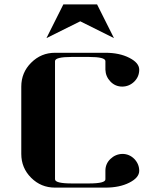

<svg xmlns="http://www.w3.org/2000/svg" viewBox="-20 -856 732 876"><path d="M77.1 -153.8V-460.9Q77.1 -524.9 122.1 -569.8Q167.5 -615.2 231 -615.2H460.9Q524.9 -615.2 569.8 -592.3Q615.2 -569.3 615.2 -538.1Q615.2 -506.3 592.8 -483.9Q569.8 -461.4 538.1 -460.9Q505.9 -460.9 483.9 -483.9Q461.9 -506.8 460.9 -538.1V-577.1Q460.9 -596.2 384.8 -596.2H308.1Q231 -596.2 231 -577.1V-38.1Q231 -19 308.1 -19H384.8Q461.9 -19 460.9 -38.1V-77.1Q460.9 -108.9 483.9 -130.9Q506.8 -152.8 538.1 -153.8Q569.8 -153.8 592.8 -130.9Q615.2 -107.4 615.2 -76.7Q615.2 -45.4 569.8 -22.5Q525.4 0 460.9 0H231Q167 0 122.1 -44.9Q77.1 -89.8 77.1 -153.8ZM191.9 -682.1 269 -835.9H422.9L500 -682.1L346.2 -758.8Z"/></svg>

Font: Hjet
Style: Regular
Weight: 400
Designer: T. Christopher White
Version: Version 1.2